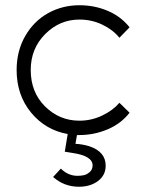

<svg xmlns="http://www.w3.org/2000/svg" viewBox="-20 -502 560 738"><path d="M478 -68.8Q445.8 -26.9 393.8 -4.9Q341.8 17.1 285.2 17.1H275.9L270 50.8Q297.4 52.2 323.2 60.1Q386.2 81.1 386.2 134.8Q386.2 171.4 356.9 193.6Q327.6 215.8 283.2 215.8Q226.6 215.8 184.1 178.2L213.9 146Q241.7 173.8 277.8 173.8Q290.5 173.8 302.2 171.4Q314 168.9 325 159.2Q335.9 149.4 335.9 133.8Q335.9 97.2 258.8 85.9L229 81.1L240.2 13.2Q154.8 -2 99.4 -69.3Q43.9 -136.7 43.9 -232.9Q43.9 -306.2 77.1 -363.8Q110.4 -421.4 165.3 -451.7Q220.2 -481.9 285.2 -481.9Q343.3 -481.9 394 -460.4Q444.8 -439 478 -397L439 -356.9Q414.6 -387.2 373.8 -407Q333 -426.8 285.2 -426.8Q209.5 -426.8 153.8 -371.1Q98.1 -315.4 98.1 -232.9Q98.1 -147.5 153.3 -92.8Q208.5 -38.1 285.2 -38.1Q331.5 -38.1 372.8 -57.9Q414.1 -77.6 439 -106.9Z"/></svg>

Font: Kreadon Light
Style: Regular
Weight: 300
Designer: kohakuno
Foundry: StudioGnu
Version: Version 1.000;Glyphs 3.1.2 (3151)